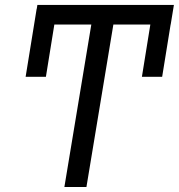

<svg xmlns="http://www.w3.org/2000/svg" viewBox="-20 -747 715 767"><path d="M674.7 -727.3 661.9 -649.1H661.6L627.8 -440.3H546.9L580.6 -649.1H432.9L325.3 0H237.2L344.8 -649.1H197.1L163.4 -440.3H82.4L126.4 -711.6H126.8L129.3 -727.3Z"/></svg>

Font: Karasuma Gothic
Style: Italic
Weight: 400
Italic angle: -9.39999°
Designer: Rasmus Andersson / Ryoko Nishizuka
Foundry: Genbu
Version: Version 1.00